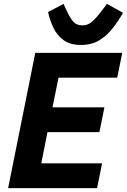

<svg xmlns="http://www.w3.org/2000/svg" viewBox="-20 -971 655 991"><path d="M481 0H22L162 -698H611L585 -570H282L251 -417H519L493 -289H225L193 -128H507ZM398 -739Q341 -739 307 -764.5Q273 -790 255 -829Q237 -868 228 -909L308 -951L326 -912Q342 -878 358.5 -859Q375 -840 406 -840Q433 -840 454.5 -858.5Q476 -877 504 -914L532 -951L615 -905Q591 -863 561.5 -825Q532 -787 492.5 -763Q453 -739 398 -739Z"/></svg>

Font: IBM Plex Sans Var
Style: Italic
Weight: 400
Italic angle: -11.31°
Designer: Mike Abbink, Paul van der Laan, Pieter van Rosmalen
Foundry: Bold Monday
Version: Version 1.001